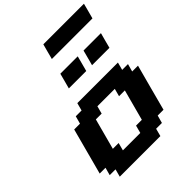

<svg xmlns="http://www.w3.org/2000/svg" viewBox="-300 -1294 1463 1463"><g transform="rotate(-45 432.0 -562.5)"><path d="M125 0H562.5L579.1 -62.5H641.6L658.7 -125H721.2Q737.8 -187.5 771 -312.5Q804.2 -437.5 821.3 -500H758.8L775.9 -562.5H713.4L730 -625H292.5L275.9 -562.5H213.4L196.3 -500H133.8Q117.2 -437.5 83.7 -312.5Q50.3 -187.5 33.7 -125H96.2L79.1 -62.5H141.6ZM471.2 -125H283.7L300.3 -187.5H237.8Q249 -229 271.2 -312.3Q293.5 -395.5 304.7 -437.5H367.2L383.8 -500H571.3L554.7 -437.5H617.2Q606 -396 583.7 -312.5Q561.5 -229 550.3 -187.5H487.8ZM576.2 -750H763.7Q769 -770.5 780 -812.5Q791 -854.5 796.9 -875H609.4Q604 -854 593 -812.5Q582 -771 576.2 -750ZM326.2 -750H513.7Q519.5 -771 530.5 -812.5Q541.5 -854 546.9 -875H359.4Q354 -854 343 -812.5Q332 -771 326.2 -750ZM393.1 -1000H830.6Q836.4 -1020.5 847.4 -1062.5Q858.4 -1104.5 863.8 -1125H426.3Q420.4 -1104 409.4 -1062.3Q398.4 -1020.5 393.1 -1000Z"/></g></svg>

Font: Faithful 32x
Style: SemiboldOblique
Weight: 400
Foundry: Faithful Resource Pack
Version: Version 1.0; January 27, 2023